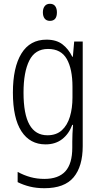

<svg xmlns="http://www.w3.org/2000/svg" viewBox="-20 -751 529 1012"><path d="M225 -542Q277 -542 309 -517.5Q341 -493 361 -452H364L371 -532H416V19Q416 126 368 183.5Q320 241 214 241Q172 241 137.5 232.5Q103 224 73 209V155Q106 173 140.5 182.5Q175 192 214 192Q288 192 324.5 152Q361 112 361 27V-4Q361 -24 362 -46Q363 -68 365 -93H361Q343 -45 307.5 -17.5Q272 10 220 10Q138 10 93 -59Q48 -128 48 -263Q48 -396 93 -469Q138 -542 225 -542ZM233 -493Q165 -493 134.5 -432Q104 -371 104 -263Q104 -149 135.5 -93.5Q167 -38 230 -38Q277 -38 306 -64.5Q335 -91 348.5 -136Q362 -181 362 -237V-294Q362 -387 332 -440Q302 -493 233 -493ZM243 -731Q262 -731 271 -718.5Q280 -706 280 -686Q280 -641 243 -641Q225 -641 215.5 -653Q206 -665 206 -686Q206 -706 215.5 -718.5Q225 -731 243 -731Z"/></svg>

Font: Noto Sans Sinhala Condensed Light
Style: Regular
Weight: 300
Width: 3
Designer: Jelle Bosma - Monotype Design Team
Foundry: Monotype Imaging Inc.
Version: Version 2.006; ttfautohint (v1.8.4.7-5d5b)